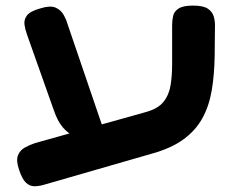

<svg xmlns="http://www.w3.org/2000/svg" viewBox="-20 -605 820 686"><path d="M141 54Q122 60 104.5 60.5Q87 61 73 48Q59 35 48 1Q37 -31 44 -49.5Q51 -68 69 -78Q87 -88 106 -94L499 -204Q544 -216 564 -241Q584 -266 589.5 -300.5Q595 -335 595 -374V-514Q595 -532 598.5 -548Q602 -564 618 -574.5Q634 -585 670 -585Q706 -585 722.5 -574Q739 -563 744 -545Q749 -527 748 -507L747 -406Q746 -338 736.5 -282Q727 -226 703 -182.5Q679 -139 636 -107.5Q593 -76 526 -57ZM245 -119Q223 -128 204 -150.5Q185 -173 172 -212L77 -480Q70 -499 67.5 -517Q65 -535 76.5 -550Q88 -565 124 -575Q159 -586 178 -578Q197 -570 207 -552.5Q217 -535 222 -517L352 -136Z"/></svg>

Font: Fredoka Expanded SemiBold
Style: Regular
Weight: 600
Width: 7
Designer: Ben Nathan
Foundry: Milena B. Brandão, Ben Nathan
Version: Version 2.001